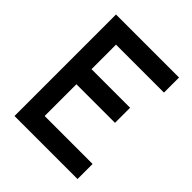

<svg xmlns="http://www.w3.org/2000/svg" viewBox="-196 -818 936 936"><g transform="rotate(45 272.0 -350.0)"><path d="M60 0V-700H494.5V-596H164V-427H430V-323H164V-104H494.5V0Z"/></g></svg>

Font: Urbanist SemiBold
Style: Regular
Weight: 600
Designer: Corey Hu
Foundry: Corey Hu
Version: Version 1.321; ttfautohint (v1.8.4.7-5d5b)